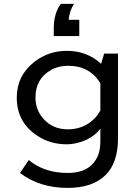

<svg xmlns="http://www.w3.org/2000/svg" viewBox="-20 -838 710 978"><path d="M383.8 -737.3V-654.3H253.9V-693.4Q253.9 -770.5 290 -818.4H356.9Q334 -782.7 329.6 -737.3ZM510.3 -564.9H581.1V-133.8Q581.1 -9.3 518.1 53.2Q451.7 119.1 325.2 119.1Q181.2 119.1 82 43L126.5 -22.9Q205.1 43 325.7 43Q427.7 43 468.8 -25.4Q491.2 -62.5 491.2 -115.2V-182.1Q465.8 -148.4 422.9 -127.4Q371.1 -103 319.3 -103Q236.3 -103 170.9 -146Q65.4 -214.4 65.4 -340.8Q65.4 -453.1 156.2 -523.9Q228.5 -579.1 320.8 -579.1Q422.9 -579.1 495.1 -513.2ZM491.2 -274.9V-414.1Q437 -502.9 327.1 -502.9Q275.4 -502.9 234.9 -478.5Q160.6 -433.6 160.6 -341.3Q160.6 -280.8 198.7 -235.8Q246.6 -179.2 325.7 -179.2Q408.7 -179.2 463.9 -237.3Q478 -251.5 491.2 -274.9Z"/></svg>

Font: BIZ UDPGothic
Style: Regular
Weight: 400
Designer: TypeBank Co., Ltd.
Foundry: Morisawa Inc.
Version: Version 1.051